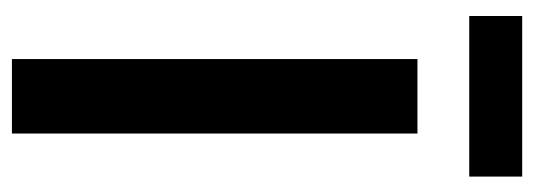

<svg xmlns="http://www.w3.org/2000/svg" viewBox="-314 -604 917 330"><g transform="rotate(90 145.0 -438.5)"><path d="M81 0V-697H209V0ZM7 -786V-877H283V-786Z"/></g></svg>

Font: Alatsi
Style: Regular
Weight: 400
Designer: Spyros Zevelakis, Eben Sorkin
Foundry: www.sorkintype.com
Version: Version 1.008; ttfautohint (v1.8.4.7-5d5b)